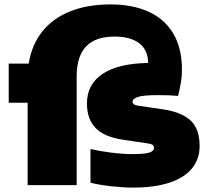

<svg xmlns="http://www.w3.org/2000/svg" viewBox="-20 -838 946 869"><path d="M883.5 -177Q883.5 -118.5 849.2 -76.2Q815 -34 747.8 -11.5Q680.5 11 583 11Q538.5 11 485.2 5.2Q432 -0.5 389.5 -11V-163.5Q429.5 -154 483.2 -147.2Q537 -140.5 579.5 -140.5Q635 -140.5 656 -147.5Q677 -154.5 677 -168.5Q677 -177.5 671.2 -182Q665.5 -186.5 648.5 -189L540 -205Q452.5 -217.5 413 -258.2Q373.5 -299 373.5 -370Q373.5 -456 444.2 -503.5Q515 -551 650.5 -553Q649.5 -613 609.5 -642.8Q569.5 -672.5 499.5 -672.5Q411.5 -672.5 369.2 -627.5Q327 -582.5 327 -492V0H105V-373H19.5V-550H110Q123 -634 170.5 -694.2Q218 -754.5 296.5 -786.2Q375 -818 480.5 -818Q579 -818 651.5 -785.5Q724 -753 763.8 -687Q803.5 -621 803.5 -523.5Q803.5 -493 799.2 -467Q795 -441 786 -404Q749 -407.5 698 -407.5Q628 -407.5 604 -399.2Q580 -391 580 -377.5Q580 -370 586.2 -365.8Q592.5 -361.5 609.5 -359L718 -343Q800.5 -331 842 -293.2Q883.5 -255.5 883.5 -177Z"/></svg>

Font: Encode Sans Semi Expanded Black
Style: Regular
Weight: 900
Width: 6
Designer: Multiple Designers
Foundry: Impallari Type
Version: Version 2.000